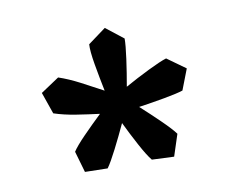

<svg xmlns="http://www.w3.org/2000/svg" viewBox="-45 -686 490 401"><g transform="rotate(-10 199.5 -485.0)"><path d="M241 -455Q262 -436 282 -416.5Q302 -397 310 -386L295 -340L248 -342Q239 -353 225.5 -378Q212 -403 200 -428Q188 -402 175 -376.5Q162 -351 154 -340L106 -341L93 -386Q100 -397 119 -416.5Q138 -436 158 -455Q134 -458 108.5 -462Q83 -466 62 -473L46 -519L85 -545Q106 -538 130 -525.5Q154 -513 176 -501Q170 -530 165 -559Q160 -588 161 -602L199 -630L236 -601Q236 -587 232 -558Q228 -529 223 -501Q248 -515 274.5 -528Q301 -541 314 -545L353 -517L336 -473Q324 -469 296.5 -464Q269 -459 241 -455Z"/></g></svg>

Font: Ruwudu
Style: Regular
Weight: 400
Designer: Becca Hirsbrunner Spalinger
Foundry: SIL International
Version: Version 3.000